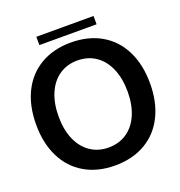

<svg xmlns="http://www.w3.org/2000/svg" viewBox="-147 -947 1018 1085"><g transform="rotate(-20 362.5 -405.0)"><path d="M20 -356Q20 -469 61.5 -552.5Q103 -636 180.5 -681Q258 -726 362 -726Q467 -726 544.5 -681Q622 -636 663.5 -552.5Q705 -469 705 -356Q705 -244 663.5 -160.5Q622 -77 544.5 -32Q467 13 362 13Q258 13 180.5 -32Q103 -77 61.5 -160.5Q20 -244 20 -356ZM362 -95Q425 -95 472 -127Q519 -159 544.5 -218Q570 -277 570 -356Q570 -435 544.5 -494.5Q519 -554 472 -586Q425 -618 362 -618Q300 -618 253 -586Q206 -554 180.5 -494.5Q155 -435 155 -356Q155 -277 180.5 -218Q206 -159 253 -127Q300 -95 362 -95ZM535 -773H191V-823H535Z"/></g></svg>

Font: Non Bureau Medium
Style: Regular
Weight: 500
Designer: Jona Saucedo
Foundry: Non Foundry
Version: Version 1.000; ttfautohint (v1.8.4)